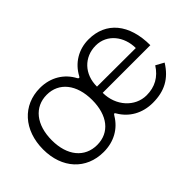

<svg xmlns="http://www.w3.org/2000/svg" viewBox="-72 -828 1140 1140"><g transform="rotate(-45 497.5 -258.5)"><path d="M295 10C382 10 451 -30 491 -97C499 -111 504 -110 509 -100C549 -31 620 10 708 10C805 10 874 -26 926 -110L875 -138C837 -78 783 -48 713 -48C617 -48 539 -133 539 -243H939C939 -420 850 -527 704 -527C619 -527 548 -483 510 -411C505 -402 500 -402 494 -411C456 -483 385 -527 296 -527C151 -527 51 -417 51 -255C51 -97 148 10 295 10ZM708 -471C804 -471 866 -388 866 -292L541 -293C540 -398 611 -471 708 -471ZM297 -47C193 -47 126 -128 126 -257C126 -388 193 -470 296 -470C398 -470 465 -388 465 -257C465 -128 401 -47 297 -47Z"/></g></svg>

Font: United Sans Light
Style: Regular
Weight: 300
Designer: Pablo Impallari, Rodrigo Fuenzalida (Modified by Dan O. Williams)
Version: Version 1.000;PS 001.000;hotconv 1.0.88;makeotf.lib2.5.64775